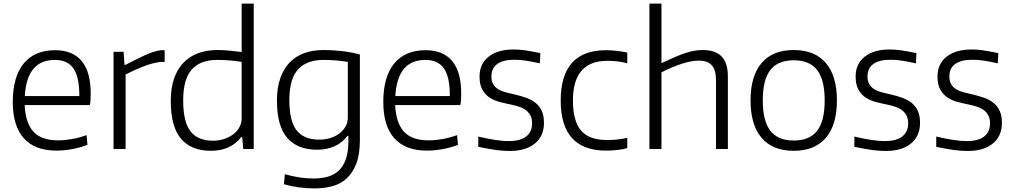

<svg xmlns="http://www.w3.org/2000/svg" viewBox="-20 -828 5631 1067"><path d="M285 -495Q129 -495 118 -294H421Q421 -401 388 -448Q355 -495 285 -495ZM294 9Q174 9 112.5 -59.5Q51 -128 51 -261Q51 -401 111.5 -475Q172 -549 287 -549Q384 -549 434 -488.5Q484 -428 484 -310Q484 -287 483 -271Q482 -255 479 -244H117Q122 -143 166.5 -95.5Q211 -48 302 -48Q339 -48 379 -55Q419 -62 461 -77L466 -23Q428 -8 382 0.5Q336 9 294 9Z M611 -540H667L672 -467H676Q736 -498 783 -520Q830 -542 873 -549H895V-484H872Q826 -478 776 -458.5Q726 -439 678 -414V0H611Z M1164 -46Q1195 -46 1223.5 -55Q1252 -64 1274 -80Q1296 -96 1309.5 -119Q1323 -142 1323 -170V-484Q1294 -489 1259.5 -492Q1225 -495 1187 -495Q1094 -495 1046 -442Q998 -389 998 -270Q998 -151 1038.5 -98.5Q1079 -46 1164 -46ZM1152 10Q1043 10 986 -57Q929 -124 929 -267Q929 -339 947.5 -392Q966 -445 1000 -480Q1034 -515 1081.5 -532.5Q1129 -550 1188 -550Q1226 -550 1260 -546Q1294 -542 1323 -539V-808H1390V0H1332L1326 -66H1320Q1292 -29 1250 -9.5Q1208 10 1152 10Z M1754 -52Q1785 -52 1814 -60.5Q1843 -69 1865 -85.5Q1887 -102 1900 -124.5Q1913 -147 1913 -176V-484Q1884 -489 1849.5 -492Q1815 -495 1777 -495Q1685 -495 1636.5 -442.5Q1588 -390 1588 -272Q1588 -155 1628.5 -103.5Q1669 -52 1754 -52ZM1728 219Q1683 219 1639 213Q1595 207 1558 196L1563 140Q1601 151 1641.5 157.5Q1682 164 1723 164Q1766 164 1801.5 154Q1837 144 1862.5 120Q1888 96 1902 56.5Q1916 17 1916 -42V-73H1911Q1882 -35 1840 -15.5Q1798 4 1742 4Q1633 4 1576 -62Q1519 -128 1519 -269Q1519 -340 1537.5 -393Q1556 -446 1590 -481Q1624 -516 1671.5 -533Q1719 -550 1778 -550Q1825 -550 1877 -544.5Q1929 -539 1980 -525V-50Q1980 30 1960 81.5Q1940 133 1906 164Q1872 195 1826 207Q1780 219 1728 219Z M2344 -495Q2188 -495 2177 -294H2480Q2480 -401 2447 -448Q2414 -495 2344 -495ZM2353 9Q2233 9 2171.5 -59.5Q2110 -128 2110 -261Q2110 -401 2170.5 -475Q2231 -549 2346 -549Q2443 -549 2493 -488.5Q2543 -428 2543 -310Q2543 -287 2542 -271Q2541 -255 2538 -244H2176Q2181 -143 2225.5 -95.5Q2270 -48 2361 -48Q2398 -48 2438 -55Q2478 -62 2520 -77L2525 -23Q2487 -8 2441 0.5Q2395 9 2353 9Z M2812 11Q2778 11 2739.5 6Q2701 1 2638 -12V-69Q2685 -58 2727.5 -51Q2770 -44 2808 -44Q2871 -44 2904 -69.5Q2937 -95 2937 -143Q2937 -168 2928 -185.5Q2919 -203 2903.5 -215Q2888 -227 2866 -234.5Q2844 -242 2819 -247Q2789 -253 2758 -261Q2727 -269 2702 -285Q2677 -301 2661 -329Q2645 -357 2645 -403Q2645 -473 2695.5 -513Q2746 -553 2835 -553Q2850 -553 2864.5 -552Q2879 -551 2896 -548.5Q2913 -546 2933.5 -542.5Q2954 -539 2983 -533L2980 -476Q2931 -487 2899 -491.5Q2867 -496 2839 -496Q2776 -496 2743.5 -472.5Q2711 -449 2711 -404Q2711 -377 2721 -360Q2731 -343 2749 -332Q2767 -321 2790.5 -315Q2814 -309 2841 -303Q2875 -295 2904.5 -284.5Q2934 -274 2956 -256.5Q2978 -239 2990.5 -212Q3003 -185 3003 -145Q3003 -72 2952.5 -30.5Q2902 11 2812 11Z M3348 9Q3096 9 3096 -269Q3096 -549 3348 -549Q3375 -549 3406.5 -545.5Q3438 -542 3466 -536V-476Q3439 -484 3410.5 -487Q3382 -490 3355 -490Q3164 -490 3164 -270Q3164 -155 3209 -102.5Q3254 -50 3353 -50Q3383 -50 3408.5 -52.5Q3434 -55 3466 -62V-5Q3444 2 3411.5 5.5Q3379 9 3348 9Z M3589 -808H3656V-477Q3696 -496 3728.5 -510Q3761 -524 3788 -533Q3815 -542 3839 -546Q3863 -550 3886 -550Q3955 -550 3990 -514.5Q4025 -479 4025 -403V0H3959V-380Q3959 -440 3935.5 -465.5Q3912 -491 3864 -491Q3823 -491 3770 -474Q3717 -457 3656 -426V0H3589Z M4219 -270Q4219 -156 4261 -101.5Q4303 -47 4391 -47Q4479 -47 4521 -101Q4563 -155 4563 -270Q4563 -385 4521 -439Q4479 -493 4391 -493Q4303 -493 4261 -439Q4219 -385 4219 -270ZM4569.5 -62Q4508 10 4391 10Q4274 10 4212.5 -62Q4151 -134 4151 -270Q4151 -406 4212.5 -478Q4274 -550 4391 -550Q4508 -550 4569.5 -478Q4631 -406 4631 -270Q4631 -134 4569.5 -62Z M4902 11Q4868 11 4829.5 6Q4791 1 4728 -12V-69Q4775 -58 4817.5 -51Q4860 -44 4898 -44Q4961 -44 4994 -69.5Q5027 -95 5027 -143Q5027 -168 5018 -185.5Q5009 -203 4993.5 -215Q4978 -227 4956 -234.5Q4934 -242 4909 -247Q4879 -253 4848 -261Q4817 -269 4792 -285Q4767 -301 4751 -329Q4735 -357 4735 -403Q4735 -473 4785.5 -513Q4836 -553 4925 -553Q4940 -553 4954.5 -552Q4969 -551 4986 -548.5Q5003 -546 5023.5 -542.5Q5044 -539 5073 -533L5070 -476Q5021 -487 4989 -491.5Q4957 -496 4929 -496Q4866 -496 4833.5 -472.5Q4801 -449 4801 -404Q4801 -377 4811 -360Q4821 -343 4839 -332Q4857 -321 4880.5 -315Q4904 -309 4931 -303Q4965 -295 4994.5 -284.5Q5024 -274 5046 -256.5Q5068 -239 5080.5 -212Q5093 -185 5093 -145Q5093 -72 5042.5 -30.5Q4992 11 4902 11Z M5357 11Q5323 11 5284.5 6Q5246 1 5183 -12V-69Q5230 -58 5272.5 -51Q5315 -44 5353 -44Q5416 -44 5449 -69.5Q5482 -95 5482 -143Q5482 -168 5473 -185.5Q5464 -203 5448.5 -215Q5433 -227 5411 -234.5Q5389 -242 5364 -247Q5334 -253 5303 -261Q5272 -269 5247 -285Q5222 -301 5206 -329Q5190 -357 5190 -403Q5190 -473 5240.5 -513Q5291 -553 5380 -553Q5395 -553 5409.5 -552Q5424 -551 5441 -548.5Q5458 -546 5478.5 -542.5Q5499 -539 5528 -533L5525 -476Q5476 -487 5444 -491.5Q5412 -496 5384 -496Q5321 -496 5288.5 -472.5Q5256 -449 5256 -404Q5256 -377 5266 -360Q5276 -343 5294 -332Q5312 -321 5335.5 -315Q5359 -309 5386 -303Q5420 -295 5449.5 -284.5Q5479 -274 5501 -256.5Q5523 -239 5535.5 -212Q5548 -185 5548 -145Q5548 -72 5497.5 -30.5Q5447 11 5357 11Z"/></svg>

Font: EncodeSans
Style: Light
Weight: 300
Designer: Pablo Impallari, Andres Torresi
Foundry: Pablo Impallari, Andres Torresi
Version: Version 1.000; ttfautohint (v1.4.1)